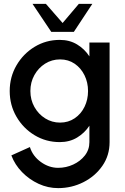

<svg xmlns="http://www.w3.org/2000/svg" viewBox="-20 -719 644 989"><path d="M440.5 -500H544.5V13Q544.5 82 507.2 135.5Q470 189 409.5 219.5Q349 250 279.5 250Q227 250 178.8 227.8Q130.5 205.5 93.5 167.5Q56.5 129.5 38.5 81.5L134 38.5Q148.5 85 190.2 115.2Q232 145.5 279.5 145.5Q320.5 145.5 357.2 128.5Q394 111.5 417.2 81.8Q440.5 52 440.5 13V-71.5Q416 -34 377.2 -10.5Q338.5 13 288 13Q217 13 158.2 -22.5Q99.5 -58 64.8 -117.8Q30 -177.5 30 -250Q30 -322.5 64.8 -382.2Q99.5 -442 158.2 -477.8Q217 -513.5 288 -513.5Q338.5 -513.5 377.2 -490Q416 -466.5 440.5 -428.5ZM289.5 -87.5Q332 -87.5 364.8 -109.8Q397.5 -132 415.5 -169Q433.5 -206 433.5 -250Q433.5 -294.5 415.2 -331.5Q397 -368.5 364.5 -390.8Q332 -413 289.5 -413Q247 -413 212.2 -391Q177.5 -369 157 -332Q136.5 -295 136.5 -250Q136.5 -205 157.2 -168Q178 -131 212.8 -109.2Q247.5 -87.5 289.5 -87.5ZM244 -555 147.5 -699H216.5L302.5 -600.5L386 -699H455.5L360.5 -555Z"/></svg>

Font: Urbanist SemiBold
Style: Regular
Weight: 600
Designer: Corey Hu
Foundry: Corey Hu
Version: Version 1.321; ttfautohint (v1.8.4.7-5d5b)